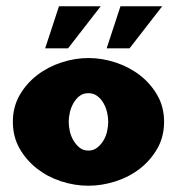

<svg xmlns="http://www.w3.org/2000/svg" viewBox="-20 -578 564 612"><path d="M262 -393Q305 -393 348 -379Q391 -365 425.5 -338.5Q460 -312 481.5 -274.5Q503 -237 503 -190Q503 -142 481.5 -104.5Q460 -67 426 -40.5Q392 -14 348.5 0Q305 14 262 14Q218 14 175 0Q132 -14 98 -40.5Q64 -67 42.5 -104.5Q21 -142 21 -190Q21 -237 42.5 -274.5Q64 -312 98.5 -338.5Q133 -365 176 -379Q219 -393 262 -393ZM262 -281Q245 -281 233.5 -272Q222 -263 214 -249Q206 -235 202.5 -219Q199 -203 199 -190Q199 -176 202.5 -160Q206 -144 214 -130.5Q222 -117 233.5 -107.5Q245 -98 262 -98Q278 -98 290 -107.5Q302 -117 310 -130.5Q318 -144 321.5 -160Q325 -176 325 -190Q325 -203 321.5 -219Q318 -235 310 -249Q302 -263 290 -272Q278 -281 262 -281ZM197 -424H124L168 -558H301ZM393 -424H320L364 -558H497Z"/></svg>

Font: CAT Rhythmus
Style: Regular
Weight: 400
Designer: Peter Wiegel nach alter Vorlage
Foundry: Peter Wiegel
Version: 1.000